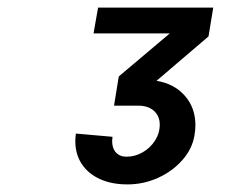

<svg xmlns="http://www.w3.org/2000/svg" viewBox="-20 -883 640 506"><path d="M275.5 -511.5Q275.5 -492 285.8 -481Q296 -470 313.5 -470Q335.5 -470 355.8 -481.5Q376 -493 388.5 -512.5Q401 -532 401 -554.5Q401 -577 385.8 -590.8Q370.5 -604.5 344.5 -604.5H280.5L293 -681.5L427.5 -795H226.5L238.5 -863H542L529.5 -787L392.5 -670Q439 -662.5 467 -630.8Q495 -599 495 -553Q495 -541 492.5 -526Q486.5 -490.5 460.5 -461Q434.5 -431.5 396.2 -414.2Q358 -397 316 -397Q274 -397 243 -411.2Q212 -425.5 195.2 -451.2Q178.5 -477 178.5 -510.5Q178.5 -520.5 180 -531L276.5 -522.5Q275.5 -514.5 275.5 -511.5Z"/></svg>

Font: JuliaMono SemiBold
Style: Italic
Weight: 600
Italic angle: -9°
Monospace: yes
Designer: cormullion
Foundry: corm
Version: Version 0.056; ttfautohint (v1.8.4)